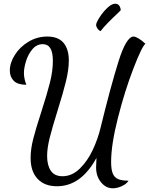

<svg xmlns="http://www.w3.org/2000/svg" viewBox="-20 -916 804 1035"><path d="M498 -13 500 -65Q417 88 287 88Q220 88 182.5 48Q145 8 145 -64Q145 -112 159 -167Q173 -222 203 -314Q233 -407 249 -470Q265 -533 265 -588Q265 -678 211 -678Q178 -678 155 -651Q132 -624 120.5 -587Q109 -550 109 -523Q109 -492 122 -459Q76 -459 54.5 -480Q33 -501 33 -536Q33 -577 60 -620Q87 -663 133.5 -691Q180 -719 235 -719Q294 -719 322.5 -685Q351 -651 351 -590Q351 -541 335.5 -477.5Q320 -414 291 -322Q261 -226 247.5 -171.5Q234 -117 234 -75Q234 -25 254 4.5Q274 34 317 34Q368 34 410 -7Q452 -48 480 -108Q508 -168 522 -227Q577 -452 619 -585.5Q661 -719 700 -719Q710 -719 727.5 -708.5Q745 -698 764 -680Q745 -666 698.5 -545Q652 -424 615.5 -280Q579 -136 579 -44Q579 -2 588 19.5Q597 41 617 49.5Q637 58 673 58Q662 76 636.5 87.5Q611 99 588 99Q551 99 524.5 66.5Q498 34 498 -13ZM498 -781Q498 -793 516 -821.5Q534 -850 558 -873Q582 -896 601 -896Q627 -896 631 -861Q631 -861 615 -845Q587 -819 563 -794.5Q539 -770 522 -748Q511 -753 504.5 -763.5Q498 -774 498 -781Z"/></svg>

Font: Dancing Script
Style: Bold
Weight: 700
Designer: Pablo Impallari
Foundry: Pablo Impallari
Version: Version 2.000